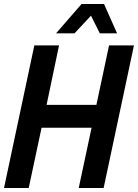

<svg xmlns="http://www.w3.org/2000/svg" viewBox="-24 -936 687 956"><path d="M-4 0 147 -710H270L208 -414H456L519 -710H643L492 0H368L432 -300H183L119 0ZM255 -770 382 -916H494L559 -770H473L429 -858L347 -770Z"/></svg>

Font: Geist Mono SemiBold
Style: Italic
Weight: 600
Italic angle: -12°
Monospace: yes
Designer: Basement.studio, Andrés Briganti, Mateo Zaragoza
Foundry: Basement.studio, Vercel, Andrés Briganti, Guido Ferreyra, Mateo Zaragoza
Version: Version 1.500; ttfautohint (v1.8.4.7-5d5b)